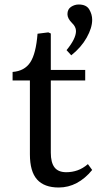

<svg xmlns="http://www.w3.org/2000/svg" viewBox="-20 -820 435 854"><path d="M241 14Q177 14 145 -21.5Q113 -57 113 -134V-462H36V-500Q89 -504 114.5 -542.5Q140 -581 147 -670L195 -676L206 -671V-509H359V-462H206V-141Q206 -97 222.5 -75.5Q239 -54 275 -54Q301 -54 325 -62.5Q349 -71 371 -90L390 -64Q359 -26 321.5 -6Q284 14 241 14ZM297 -574 276 -597Q318 -648 318 -682Q318 -701 300 -718Q280 -738 280 -757Q280 -779 296 -789.5Q312 -800 330 -800Q364 -800 377 -778Q390 -756 390 -732Q390 -696 365.5 -652.5Q341 -609 297 -574Z"/></svg>

Font: Literata 36pt
Style: Regular
Weight: 400
Designer: Latin by Veronika Burian and Jose Scaglione. Greek by Irene Vlachou. Cyrillic by Vera Evstafieva.
Foundry: TypeTogether
Version: Version 3.002